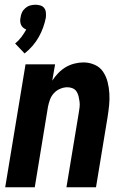

<svg xmlns="http://www.w3.org/2000/svg" viewBox="-20 -792 540 812"><path d="M84 -566 44 -608Q59 -620 70.5 -635.5Q82 -651 91 -667Q84 -670 78 -675Q72 -680 69 -687Q66 -694 65.5 -702Q65 -710 67 -718Q68 -729 73 -739.5Q78 -750 87.5 -758Q97 -766 108 -769Q119 -772 130 -772Q140 -772 150.5 -769Q161 -766 167 -758Q173 -750 174 -739.5Q175 -729 174 -718Q170 -697 162.5 -676Q155 -655 144 -635.5Q133 -616 118 -598.5Q103 -581 84 -566ZM2 0 88 -520H213L201 -451Q212 -468 226.5 -483Q241 -498 258 -508Q275 -518 294.5 -523Q314 -528 333 -528Q358 -528 380.5 -518Q403 -508 416 -488.5Q429 -469 435 -445.5Q441 -422 442.5 -397Q444 -372 441.5 -347Q439 -322 435 -297L386 0H261L313 -314Q315 -326 316.5 -338Q318 -350 316.5 -361.5Q315 -373 312.5 -384Q310 -395 304 -404.5Q298 -414 287.5 -418.5Q277 -423 265 -423Q250 -423 234.5 -416.5Q219 -410 208 -398Q197 -386 191.5 -371Q186 -356 183 -341L127 0Z"/></svg>

Font: Iosevka SS18 Extrabold
Style: Italic
Weight: 800
Italic angle: -9°
Monospace: yes
Designer: Belleve Invis
Foundry: Belleve Invis
Version: Version 25.1.1; ttfautohint (v1.8.4)